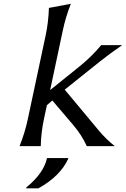

<svg xmlns="http://www.w3.org/2000/svg" viewBox="-20 -777 670 1021"><path d="M343.3 63.5 342.3 68.4Q299.8 160.2 184.1 224.6H119.1L120.1 219.7Q212.9 143.6 230 63.5ZM84 0Q112.3 -70.3 127.9 -143.6L223.1 -590.3Q237.3 -656.7 240.2 -734.9L356.9 -756.8Q329.1 -687 314 -615.2L246.6 -297.9L402.3 -423.3Q467.8 -476.1 518.1 -537.1H629.9Q561.5 -490.2 510.3 -449.2L324.2 -300.3L504.9 -83.5Q543.5 -37.1 590.3 0H441.4Q415 -58.6 370.1 -111.3L258.3 -242.7L229.5 -217.8L213.9 -145Q198.2 -72.3 196.8 0Z"/></svg>

Font: Classica
Style: Book Oblique
Weight: 400
Italic angle: -12°
Designer: Wojciech Kalinowski "wmk69" (wmk69@o2.pl)
Foundry: Wojciech Kalinowski "wmk69" (wmk69@o2.pl)
Version: Version 2.1.1; 2021-05-14